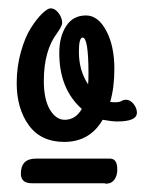

<svg xmlns="http://www.w3.org/2000/svg" viewBox="-20 -722 358 460"><path d="M271 -480Q276 -483 282 -483Q292 -483 300 -473Q308 -463 308 -452Q308 -431 261 -431Q248 -431 226 -435Q195 -382 134 -382Q78 -382 49 -422Q20 -462 20 -523Q20 -562 30 -597.5Q40 -633 54 -655Q68 -677 81 -689.5Q94 -702 101 -702Q112 -702 120.5 -690.5Q129 -679 129 -667Q129 -660 117 -643Q85 -601 85 -528Q85 -484 99.5 -459.5Q114 -435 135 -435Q161 -435 176 -461Q122 -509 122 -595Q122 -634 138.5 -659.5Q155 -685 186 -685Q215 -685 234.5 -648.5Q254 -612 254 -557Q254 -512 244 -478Q248 -477 255 -477Q267 -477 271 -480ZM169 -598Q169 -553 191 -520Q192 -528 192 -545Q192 -632 178 -632Q169 -632 169 -598ZM66 -342H239Q251 -343 256 -336.5Q261 -330 261 -316Q261 -301 254 -291.5Q247 -282 235 -282Q232 -282 230 -283H56Q30 -283 30 -306Q30 -342 66 -342Z"/></svg>

Font: Grand Hotel
Style: Regular
Weight: 400
Designer: Brian J. Bonislawsky & Jim Lyles for Astigmatic (AOETI)
Foundry: Astigmatic (AOETI)
Version: Version 001.000